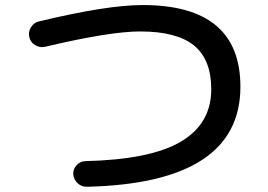

<svg xmlns="http://www.w3.org/2000/svg" viewBox="-20 -712 1040 746"><path d="M155.3 -530.3Q135.7 -525.4 116.7 -536.6Q97.7 -547.9 93.8 -568.4Q88.9 -587.9 100.6 -606.4Q112.3 -625 131.8 -628.9Q395.5 -692.4 534.2 -692.4Q914.1 -692.4 914.1 -375Q914.1 -1 319.3 13.7Q297.9 14.6 282.2 0.5Q266.6 -13.7 264.6 -35.2Q263.7 -54.7 277.3 -69.8Q291 -85 310.5 -85.9Q564.5 -91.8 682.6 -161.6Q800.8 -231.4 800.8 -365.2Q800.8 -480.5 733.9 -535.2Q667 -589.8 524.4 -589.8Q407.2 -589.8 155.3 -530.3Z"/></svg>

Font: Rounded Mgen+ 1mn medium
Style: Regular
Weight: 500
Designer: [Source Han Sans]
Ryoko NISHIZUKA  (kana & ideographs); Paul D. Hunt (Latin, Greek & Cyrillic); Wenlong ZHANG  (bopomofo
Version: Version 1.059.20150602